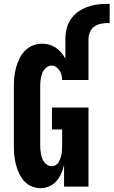

<svg xmlns="http://www.w3.org/2000/svg" viewBox="-20 -970 590 998"><path d="M191 8Q166 8 143 -2Q120 -12 104 -30.5Q88 -49 78 -71.5Q68 -94 62 -118Q56 -142 54 -166Q52 -190 52 -215V-520Q52 -545 54.5 -570Q57 -595 63.5 -619Q70 -643 81 -665.5Q92 -688 109.5 -706Q127 -724 150.5 -733.5Q174 -743 199 -743Q218 -743 236.5 -737.5Q255 -732 270.5 -721.5Q286 -711 298.5 -696.5Q311 -682 320 -665V-768Q320 -795 326.5 -821.5Q333 -848 348 -870Q363 -892 385 -908Q407 -924 432.5 -933.5Q458 -943 484.5 -946.5Q511 -950 538 -950H550V-850H538Q520 -850 502 -846Q484 -842 469.5 -831.5Q455 -821 447.5 -803.5Q440 -786 440 -768V-554H303Q303 -567 300 -579.5Q297 -592 290 -603Q283 -614 272 -621.5Q261 -629 248 -629Q231 -629 218 -616.5Q205 -604 199 -588Q193 -572 191 -554.5Q189 -537 189 -520V-215Q189 -203 190 -192Q191 -181 193 -169.5Q195 -158 199 -147Q203 -136 210 -127Q217 -118 227 -112Q237 -106 249 -106Q260 -106 270 -112Q280 -118 285.5 -128Q291 -138 294.5 -148.5Q298 -159 300 -170Q302 -181 302.5 -192.5Q303 -204 303 -215V-297H250V-411H440V0H313V-113Q308 -90 298.5 -68.5Q289 -47 273.5 -29Q258 -11 236 -1.5Q214 8 191 8Z"/></svg>

Font: Iosevka Curly Slab Heavy
Style: Regular
Weight: 900
Monospace: yes
Designer: Belleve Invis
Foundry: Belleve Invis
Version: Version 22.1.2; ttfautohint (v1.8.4)